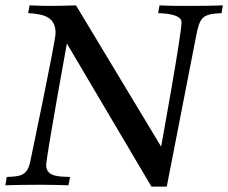

<svg xmlns="http://www.w3.org/2000/svg" viewBox="-20 -688 850 715"><path d="M0 2C25 1 81 0 128 0C165 0 200 1 235 2L241 -29C206 -31 152 -27 152 -73C152 -103 229 -526 229 -526L544 7H601L710 -552C724 -623 732 -636 805 -639L810 -668C793 -667 739 -666 696 -666C653 -666 613 -666 574 -668L569 -639C613 -638 656 -630 656 -605C656 -558 580 -142 580 -142L263 -668C231 -667 199 -666 167 -666C141 -666 115 -667 90 -668L85 -639C149 -636 187 -621 187 -565C187 -535 93 -88 93 -88C82 -33 56 -31 5 -29Z"/></svg>

Font: KpRoman
Style: SemiboldItalic
Weight: 600
Italic angle: -11°
Version: Version 0.66